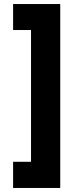

<svg xmlns="http://www.w3.org/2000/svg" viewBox="-20 -781 414 953"><path d="M45 152V22H134V-632H45V-761H279V152Z"/></svg>

Font: Josefin Sans
Style: Bold
Weight: 700
Designer: Santiago Orozco
Foundry: Typemade
Version: Version 2.000